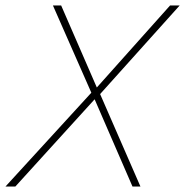

<svg xmlns="http://www.w3.org/2000/svg" viewBox="-60 -680 675 700"><path d="M-40 0 273 -342 133 -660H163L293 -361L560 -660H595L305 -337L452 0H423L285 -318L-4 0Z"/></svg>

Font: Work Sans ExtraLight
Style: Italic
Weight: 200
Italic angle: -13°
Designer: Wei Huang
Foundry: Wei Huang
Version: Version 2.012; ttfautohint (v1.8.3)